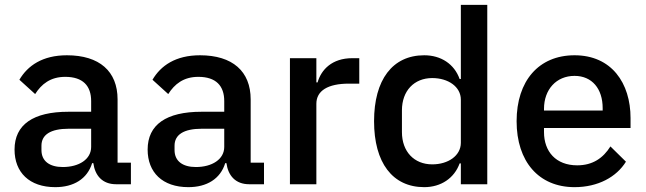

<svg xmlns="http://www.w3.org/2000/svg" viewBox="-20 -760 2664 792"><path d="M520 0V-89H465V-350C465 -466 390 -532 256 -532C155 -532 94 -489 60 -431L125 -372C151 -413 188 -443 249 -443C322 -443 356 -406 356 -343V-299H262C117 -299 40 -246 40 -143C40 -49 101 12 208 12C284 12 340 -22 360 -87H365C372 -36 402 0 459 0ZM239 -71C185 -71 151 -95 151 -141V-159C151 -204 188 -229 264 -229H356V-154C356 -103 306 -71 239 -71Z M1069 0V-89H1014V-350C1014 -466 939 -532 805 -532C704 -532 643 -489 609 -431L674 -372C700 -413 737 -443 798 -443C871 -443 905 -406 905 -343V-299H811C666 -299 589 -246 589 -143C589 -49 650 12 757 12C833 12 889 -22 909 -87H914C921 -36 951 0 1008 0ZM788 -71C734 -71 700 -95 700 -141V-159C700 -204 737 -229 813 -229H905V-154C905 -103 855 -71 788 -71Z M1285 0V-332C1285 -386 1333 -415 1419 -415H1462V-520H1433C1350 -520 1305 -473 1290 -420H1285V-520H1176V0Z M1881 0H1990V-740H1881V-434H1876C1854 -496 1799 -532 1730 -532C1599 -532 1523 -431 1523 -260C1523 -89 1599 12 1730 12C1799 12 1854 -25 1876 -86H1881ZM1763 -82C1688 -82 1638 -135 1638 -215V-305C1638 -385 1688 -438 1763 -438C1829 -438 1881 -402 1881 -349V-171C1881 -118 1829 -82 1763 -82Z M2350 12C2447 12 2523 -30 2562 -93L2498 -156C2468 -108 2425 -78 2361 -78C2273 -78 2224 -135 2224 -215V-232H2581V-273C2581 -417 2503 -532 2350 -532C2202 -532 2111 -426 2111 -260C2111 -94 2202 12 2350 12ZM2350 -447C2422 -447 2466 -394 2466 -314V-304H2224V-311C2224 -391 2275 -447 2350 -447Z"/></svg>

Font: IBM Plex Thai Looped Medium
Style: Regular
Weight: 500
Designer: Mike Abbink, Paul van der Laan, Pieter van Rosmalen, Ben Mitchell, Mark Frömberg
Foundry: Bold Monday
Version: Version 1.0